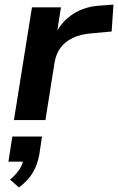

<svg xmlns="http://www.w3.org/2000/svg" viewBox="-20 -526 517 841"><path d="M41 0 120 -494H247L228 -373H221Q248 -431 300.5 -465Q353 -499 426 -502L477 -506L469 -388L381 -380Q332 -376 298 -359.5Q264 -343 244.5 -316Q225 -289 219 -252L179 0ZM63 295 24 261Q53 236 67 213Q81 190 84 165L106 182H17L34 72H164L152 152Q144 196 123.5 230.5Q103 265 63 295Z"/></svg>

Font: Nunito Sans 10pt SemiExpanded
Style: Bold Italic
Weight: 700
Width: 6
Italic angle: -9°
Designer: Vernon Adams
Foundry: Vernon Adams
Version: Version 3.101;gftools[0.9.27]